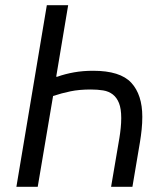

<svg xmlns="http://www.w3.org/2000/svg" viewBox="-20 -718 640 738"><path d="M160 -698H242L196 -423H200Q231 -434 265 -440Q299 -446 338 -446Q442 -446 484.5 -400Q527 -354 527 -269Q527 -245 524.5 -220.5Q522 -196 518 -172L489 0H407L439 -188Q442 -206 444 -226Q446 -246 446 -264Q446 -300 437.5 -321.5Q429 -343 413.5 -355Q398 -367 376.5 -370.5Q355 -374 329 -374Q285 -374 251 -367Q217 -360 184 -349L125 0H43Z"/></svg>

Font: IBM Plex Mono
Style: Italic
Weight: 400
Italic angle: -9°
Monospace: yes
Designer: Mike Abbink, Paul van der Laan, Pieter van Rosmalen
Foundry: Bold Monday
Version: Version 2.3